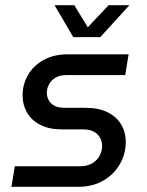

<svg xmlns="http://www.w3.org/2000/svg" viewBox="-20 -720 567 739"><path d="M24 -1 37 -80H288Q315 -80 334 -91Q353 -102 363 -120Q373 -138 373 -158Q373 -185 354.5 -203.5Q336 -222 299 -222H217Q170 -222 136 -239Q102 -256 84.5 -286Q67 -316 67 -354Q67 -394 87 -430Q107 -466 146.5 -488.5Q186 -511 243 -511H475L462 -431H235Q211 -431 194.5 -421.5Q178 -412 169.5 -397Q161 -382 160 -365Q160 -339 177 -322Q194 -305 229 -305H310Q360 -305 394 -288Q428 -271 446 -241.5Q464 -212 464 -173Q464 -128 441.5 -88.5Q419 -49 378 -25Q337 -1 280 -1ZM262 -577 190 -700H266L318 -615L398 -700H478L366 -577Z"/></svg>

Font: MuseoModerno
Style: Italic
Weight: 400
Italic angle: -9°
Designer: Pablo Cosgaya, Héctor Gatti, Marcela Romero, and the Authors of The MuseoModerno Project.
Foundry: Omnibus-Type Team
Version: Version 1.003